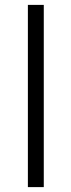

<svg xmlns="http://www.w3.org/2000/svg" viewBox="-20 -765 292 785"><path d="M94 0V-745H159V0Z"/></svg>

Font: Plus Jakarta Sans Light
Style: Regular
Weight: 300
Designer: Gumpita Rahayu
Foundry: Tokotype
Version: Version 2.006; ttfautohint (v1.8.4.7-5d5b)